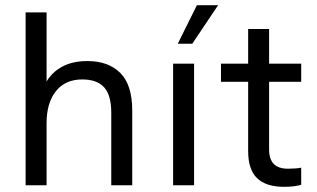

<svg xmlns="http://www.w3.org/2000/svg" viewBox="-20 -716 1225 742"><path d="M79 0V-668H160V-401Q182 -438 221.5 -459Q261 -480 318 -480Q399 -480 445 -434Q491 -388 491 -289V0H410V-280Q410 -348 382.5 -378.5Q355 -409 298 -409Q232 -409 196 -363.5Q160 -318 160 -240V0Z M649 0V-470H730V0ZM667 -547 741 -696H823L723 -547Z M1078 6Q1008 6 973.5 -27.5Q939 -61 939 -132V-400H834V-470H939V-604H1020V-470H1144V-400H1020V-138Q1020 -101 1038 -82.5Q1056 -64 1093 -64Q1105 -64 1120 -65Q1135 -66 1144 -68V-2Q1133 2 1114.5 4Q1096 6 1078 6Z"/></svg>

Font: Gantari
Style: Regular
Weight: 400
Designer: Anugrah Pasau
Foundry: Lafontype
Version: Version 1.000; ttfautohint (v1.8.3)